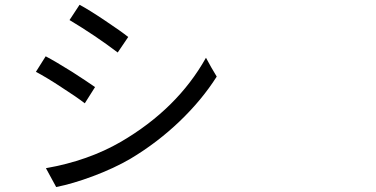

<svg xmlns="http://www.w3.org/2000/svg" viewBox="-20 -753 1540 786"><path d="M210 12.7 168 -64.5Q340.8 -94.7 475.6 -172.9Q706.1 -307.6 823.2 -516.6L844.7 -477.5L867.2 -439.5Q806.6 -343.8 715.3 -256.3Q624 -168.9 514.6 -103.5Q448.2 -64.5 359.4 -31.2Q278.3 -1 210 12.7ZM327.1 -330.1Q295.9 -354.5 230.5 -396.5Q172.9 -434.6 127 -459L167 -522.5Q206.1 -502 273.4 -460Q335.9 -419.9 369.1 -396.5ZM461.9 -538.1Q369.1 -608.4 264.6 -670.9L305.7 -733.4Q342.8 -713.9 411.1 -668Q475.6 -625 504.9 -601.6Z"/></svg>

Font: Bpmf GenSeki Gothic R
Style: R
Weight: 400
Foundry: But Ko
Version: Version 1.320